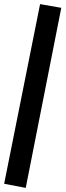

<svg xmlns="http://www.w3.org/2000/svg" viewBox="-30 -707 321 934"><path d="M95.2 207 -9.8 187 165 -687 268.1 -668.9Z"/></svg>

Font: Apfel Grotezk Mittel
Style: Regular
Weight: 500
Designer: Luigi Gorlero
Foundry: © 2023, Luigi Gorlero & Collletttivo
Version: Version 2.000;Glyphs 3.2 (3217)